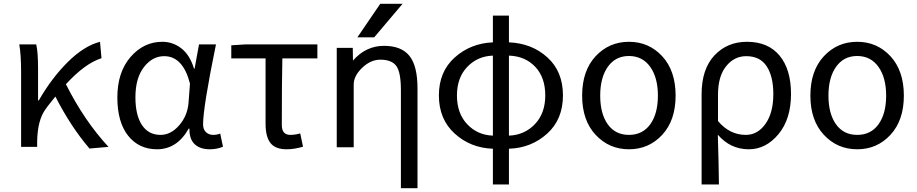

<svg xmlns="http://www.w3.org/2000/svg" viewBox="-20 -778 4858 1017"><path d="M554.7 0 454.1 8.8Q354.5 -107.4 273.4 -266.6Q271.5 -263.7 251.5 -239.3Q231.4 -214.8 221.7 -200.2Q178.7 -142.6 176.8 -28.3V0H91.8V-393.6Q91.8 -490.2 82 -543H171.9Q181.6 -501 181.6 -416V-246.1H185.5Q253.9 -365.2 339.8 -450.2Q425.8 -535.2 509.8 -556.6L517.6 -469.7Q430.7 -442.4 329.1 -332Q426.8 -137.7 554.7 0Z M811.5 12.7Q715.8 12.7 658.7 -59.1Q601.6 -130.9 601.6 -261.7Q601.6 -395.5 671.4 -476.1Q741.2 -556.6 839.8 -556.6Q895.5 -556.6 940.4 -522Q985.4 -487.3 1007.8 -414.1H1010.7L1034.2 -543H1124Q1055.7 -210 1055.7 -119.1Q1055.7 -92.8 1070.8 -78.1Q1085.9 -63.5 1109.4 -63.5Q1127.9 -63.5 1146.5 -70.3L1161.1 -1Q1129.9 12.7 1090.8 12.7Q1040 12.7 1011.2 -14.2Q982.4 -41 983.4 -96.7H979.5Q918 12.7 811.5 12.7ZM830.1 -63.5Q884.8 -63.5 928.7 -113.8Q972.7 -164.1 978.5 -232.4L986.3 -335Q949.2 -480.5 849.6 -480.5Q787.1 -480.5 742.2 -422.4Q697.3 -364.3 697.3 -262.7Q697.3 -168 731.9 -115.7Q766.6 -63.5 830.1 -63.5Z M1498 12.7Q1438.5 12.7 1412.6 -20.5Q1386.7 -53.7 1386.7 -122.1V-468.8H1205.1V-538.1L1283.2 -543H1661.1V-468.8H1475.6Q1472.7 -345.7 1472.7 -116.2Q1472.7 -63.5 1517.6 -63.5Q1542 -63.5 1570.3 -71.3L1585 -1Q1540 12.7 1498 12.7Z M1994.1 -757.8H2112.3L1961.9 -580.1H1873ZM2013.7 -535.2Q2106.4 -535.2 2148.9 -481.9Q2191.4 -428.7 2191.4 -310.5V218.8H2103.5V-300.8Q2103.5 -395.5 2079.1 -428.7Q2054.7 -461.9 1994.1 -461.9Q1943.4 -461.9 1898.4 -418.9Q1853.5 -376 1853.5 -330.1V2H1763.7V-524.4H1848.6L1849.6 -457Q1918 -535.2 2013.7 -535.2Z M2675.8 -483.4V-59.6Q2757.8 -62.5 2813 -120.1Q2868.2 -177.7 2868.2 -272.5Q2868.2 -368.2 2814.9 -424.3Q2761.7 -480.5 2675.8 -483.4ZM2590.8 -59.6V-483.4Q2508.8 -480.5 2454.6 -423.3Q2400.4 -366.2 2400.4 -272.5Q2400.4 -177.7 2454.6 -120.1Q2508.8 -62.5 2590.8 -59.6ZM2675.8 -695.3V-553.7Q2796.9 -548.8 2879.4 -474.1Q2961.9 -399.4 2961.9 -272.5Q2961.9 -145.5 2877.9 -69.8Q2793.9 5.9 2675.8 9.8V199.2H2590.8V9.8Q2472.7 5.9 2388.7 -70.3Q2304.7 -146.5 2304.7 -272.5Q2304.7 -398.4 2388.7 -473.6Q2472.7 -548.8 2590.8 -553.7V-695.3Z M3063.5 -271.5Q3063.5 -403.3 3134.8 -480Q3206.1 -556.6 3311.5 -556.6Q3417 -556.6 3487.8 -480Q3558.6 -403.3 3558.6 -271.5Q3558.6 -140.6 3487.8 -64Q3417 12.7 3311.5 12.7Q3206.1 12.7 3134.8 -64Q3063.5 -140.6 3063.5 -271.5ZM3199.2 -119.6Q3239.3 -63.5 3311.5 -63.5Q3383.8 -63.5 3424.3 -119.6Q3464.8 -175.8 3464.8 -271.5Q3464.8 -367.2 3423.8 -424.3Q3382.8 -481.4 3311.5 -481.4Q3240.2 -481.4 3199.7 -424.3Q3159.2 -367.2 3159.2 -271.5Q3159.2 -175.8 3199.2 -119.6Z M3696.3 199.2V-278.3Q3696.3 -412.1 3764.2 -484.4Q3832 -556.6 3936.5 -556.6Q4048.8 -556.6 4109.4 -483.4Q4169.9 -410.2 4169.9 -280.3Q4169.9 -147.5 4103.5 -67.4Q4037.1 12.7 3946.3 12.7Q3848.6 12.7 3782.2 -64.5Q3787.1 95.7 3788.1 199.2ZM3930.7 -63.5Q3993.2 -63.5 4034.7 -122.1Q4076.2 -180.7 4076.2 -279.3Q4076.2 -373 4041 -426.8Q4005.9 -480.5 3932.6 -480.5Q3869.1 -480.5 3826.2 -427.2Q3783.2 -374 3783.2 -276.4V-136.7Q3844.7 -63.5 3930.7 -63.5Z M4272.5 -271.5Q4272.5 -403.3 4343.8 -480Q4415 -556.6 4520.5 -556.6Q4626 -556.6 4696.8 -480Q4767.6 -403.3 4767.6 -271.5Q4767.6 -140.6 4696.8 -64Q4626 12.7 4520.5 12.7Q4415 12.7 4343.8 -64Q4272.5 -140.6 4272.5 -271.5ZM4408.2 -119.6Q4448.2 -63.5 4520.5 -63.5Q4592.8 -63.5 4633.3 -119.6Q4673.8 -175.8 4673.8 -271.5Q4673.8 -367.2 4632.8 -424.3Q4591.8 -481.4 4520.5 -481.4Q4449.2 -481.4 4408.7 -424.3Q4368.2 -367.2 4368.2 -271.5Q4368.2 -175.8 4408.2 -119.6Z"/></svg>

Font: Nasu
Style: Regular
Weight: 400
Designer: Ryoko NISHIZUKA (kana &amp; ideographs); Paul D. Hunt (Latin, Greek &amp; Cyrillic); Wenlong ZHANG (bopomofo); Sandoll C
Version: Version 2014.1215